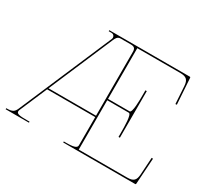

<svg xmlns="http://www.w3.org/2000/svg" viewBox="-150 -986 1301 1213"><g transform="rotate(30 500.0 -380.0)"><path d="M915 -760H350H327.5V-752.5H346.5C364 -752.5 371 -740.5 371 -729.5C371 -726 370 -723 369 -720L79.5 -44.5C68 -18 55.5 -7.5 12.5 -7.5H10V0H180V-7.5H160C111 -7.5 85.5 -10 85.5 -28C85.5 -32 86.5 -36 89 -41.5L174 -240H525V-35.5C525 -21 518.5 -7.5 450 -7.5H430V0H955C956.5 0 960 -1 960 -4.5L972.5 -194.5L962.5 -195.5L954.5 -68.5C951.5 -26 936.5 -10 891 -10H537.5V-370H695C715 -370 715 -279 715 -235V-205H725V-545H715V-515C715 -474 715 -380 695 -380H537.5V-750H851C895 -750 911.5 -735.5 914.5 -691.5L922.5 -564.5L932.5 -565.5L920 -755.5C920 -757 918.5 -760 915 -760ZM178.5 -250 378.5 -717.5C384 -730.5 393 -750 414.5 -750H490C516 -750 525 -740.5 525 -715V-250Z"/></g></svg>

Font: ZnikomitSC
Style: Regular
Weight: 100
Designer: gluk
Foundry: gluk
Version: Version 0.55